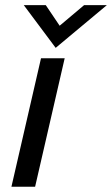

<svg xmlns="http://www.w3.org/2000/svg" viewBox="-20 -709 426 729"><path d="M23.4 0 135.7 -487.8H225.6L113.3 0ZM191.4 -527.3 70.3 -689.5H153.8L206.5 -611.3L299.3 -689.5H385.7Z"/></svg>

Font: Acari Sans Medium
Style: Italic
Weight: 500
Italic angle: -13°
Designer: Alfredo Marco Pradil and Stefan Peev
Foundry: Hanken Design Co.
Version: Version 1.045